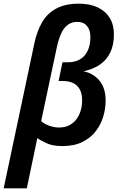

<svg xmlns="http://www.w3.org/2000/svg" viewBox="-51 -785 650 1045"><path d="M136 -549Q150 -616 178.5 -664.5Q207 -713 256 -739Q305 -765 378 -765Q439 -765 481.5 -744.5Q524 -724 546.5 -687Q569 -650 569 -597Q569 -541 549.5 -500Q530 -459 493 -433.5Q456 -408 403 -397Q456 -387 490 -346.5Q524 -306 524 -237Q524 -196 511.5 -152.5Q499 -109 471.5 -72.5Q444 -36 399 -13Q354 10 288 10Q237 10 205 -4.5Q173 -19 152 -33L95 240H-31ZM271 -91Q302 -91 325.5 -103Q349 -115 364.5 -135.5Q380 -156 388 -182.5Q396 -209 396 -239Q396 -290 369.5 -317Q343 -344 290 -344H268L289 -446H318Q348 -446 371 -455.5Q394 -465 409.5 -483Q425 -501 433 -526.5Q441 -552 441 -584Q441 -621 422.5 -643.5Q404 -666 370 -666Q341 -666 319.5 -651Q298 -636 283.5 -606Q269 -576 259 -531L173 -126Q190 -110 217.5 -100.5Q245 -91 271 -91Z"/></svg>

Font: Noto Sans Display SemiBold
Style: Italic
Weight: 600
Italic angle: -12°
Designer: Monotype Design Team
Foundry: Monotype Imaging Inc.
Version: Version 2.003